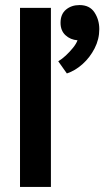

<svg xmlns="http://www.w3.org/2000/svg" viewBox="-20 -738 412 758"><path d="M59 0V-707H181V0ZM244 -448 210 -496Q225 -505 240 -519Q255 -533 268 -549Q281 -565 286 -579Q258 -581 238.5 -599Q219 -617 219 -648Q219 -682 240.5 -700Q262 -718 294 -718Q334 -718 353 -689Q372 -660 372 -623Q372 -583 353.5 -547Q335 -511 306 -485Q277 -459 244 -448Z"/></svg>

Font: Onest SemiBold
Style: Regular
Weight: 600
Designer: Dmitri Voloshin, Andrey Kudryavtsev
Foundry: Dmitri Voloshin, Andrey Kudryavtsev
Version: Version 1.000;gftools[0.9.33]